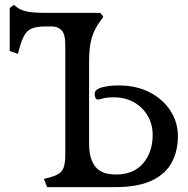

<svg xmlns="http://www.w3.org/2000/svg" viewBox="-20 -771 775 791"><path d="M174 0 161 -34 185 -40Q223 -50 236 -68.5Q249 -87 249 -133V-585Q249 -632 233 -647Q217 -662 195 -662H169Q134 -662 113.5 -654.5Q93 -647 81.5 -627.5Q70 -608 60 -572L54 -549L20 -561V-738L37 -751L54 -738Q70 -727 97.5 -722.5Q125 -718 168 -718H393L406 -702L393 -684Q368 -650 357.5 -613.5Q347 -577 347 -517V-183Q347 -136 358.5 -109Q370 -82 388 -70Q406 -58 425 -55Q444 -52 458 -52Q530 -52 569.5 -98Q609 -144 609 -215Q609 -258 589 -293Q569 -328 533 -349Q497 -370 449 -370Q418 -370 404.5 -365.5Q391 -361 383 -361Q376 -361 373 -368Q370 -375 370 -384Q370 -403 400 -411Q430 -419 467 -419Q543 -419 598 -390Q653 -361 683 -313.5Q713 -266 713 -210Q713 -149 687.5 -101.5Q662 -54 605 -27Q548 0 452 0Z"/></svg>

Font: Gabriela
Style: Regular
Weight: 400
Designer: Eduardo Rodriguez Tunni
Foundry: Eduardo Rodriguez Tunni
Version: Version 2.001;gftools[0.9.26]